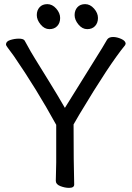

<svg xmlns="http://www.w3.org/2000/svg" viewBox="-20 -894 640 929"><path d="M314 15Q294 15 272 6.5Q250 -2 250 -19L252 -108V-290Q157 -463 47 -623Q26 -652 17.5 -663Q9 -674 9 -679Q9 -694 30 -700.5Q51 -707 71 -707Q93 -707 99 -698Q107 -685 116 -667.5Q125 -650 149.5 -610Q174 -570 216.5 -501.5Q259 -433 294 -372Q378 -508 431.5 -593Q485 -678 498 -702Q506 -715 527 -715Q546 -715 567 -705.5Q588 -696 588 -682L585 -675Q510 -584 365 -342L336 -292Q336 -107 339 -1Q339 15 314 15ZM257 -768Q243 -753 219 -753Q195 -753 176.5 -775.5Q158 -798 158 -821Q158 -844 171.5 -859Q185 -874 209 -874Q233 -874 252 -852.5Q271 -831 271 -807Q271 -783 257 -768ZM440 -768Q426 -753 402 -753Q378 -753 359.5 -775.5Q341 -798 341 -821Q341 -844 354.5 -859Q368 -874 392 -874Q416 -874 435 -852.5Q454 -831 454 -807Q454 -783 440 -768Z"/></svg>

Font: LXGW WenKai Lite Medium
Style: Regular
Weight: 500
Designer: LXGW / Fontworks Inc.
Foundry: LXGW / Fontworks Inc.
Version: Version 1.511; March 25, 2025